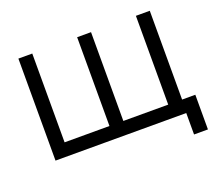

<svg xmlns="http://www.w3.org/2000/svg" viewBox="-112 -691 1070 955"><g transform="rotate(-20 423.0 -213.0)"><path d="M762 113.5V0H70V-540H143.5V-70H381V-540H454.5V-70H692V-540H765.5V-70H835.5V113.5Z"/></g></svg>

Font: Vela Sans
Style: Regular
Weight: 400
Designer: Principal design: Mikhail Sharanda - project Manrope.
Design modification: Ravid Balaliev
Foundry: Mikhail Sharanda
Version: Version 1.001;August 23, 2023;FontCreator 14.0.0.2901 64-bit